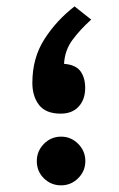

<svg xmlns="http://www.w3.org/2000/svg" viewBox="-20 -571 367 591"><path d="M260.7 -510.7Q226.1 -479.5 202.6 -447.5Q179.2 -415.5 177.2 -374.5Q213.4 -371.6 227.8 -351.6Q242.2 -331.5 242.2 -300.3Q242.2 -265.1 222.4 -243.2Q202.6 -221.2 166.5 -221.2Q121.1 -221.2 100.3 -247.8Q79.6 -274.4 79.6 -315.9Q79.6 -392.6 116.7 -450.4Q153.8 -508.3 209.5 -551.3ZM93.3 -75.2Q93.3 -106 115.2 -128.2Q137.2 -150.4 168 -150.4Q198.7 -150.4 220.7 -128.2Q242.7 -106 242.7 -75.2Q242.7 -44.4 220.7 -22.5Q198.7 -0.5 168 -0.5Q137.2 -0.5 115.2 -22Q93.3 -43.5 93.3 -75.2Z"/></svg>

Font: Vazir Medium FD-WOL-UI
Style: Medium-FD-WOL-UI
Weight: 500
Designer: Saber Rastikerdar
Foundry: Saber Rastikerdar
Version: Version 30.0.0